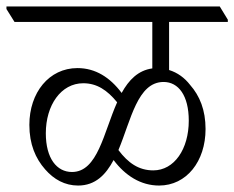

<svg xmlns="http://www.w3.org/2000/svg" viewBox="-51 -643 726 595"><path d="M191 -68C245 -68 277 -102 301 -147C337 -99 385 -68 442 -68C527 -68 586 -143 586 -243C586 -302 568 -346 538 -380C521 -402 499 -418 473 -426V-575H655V-582L630 -623H-31V-615L-6 -575H421V-431C377 -425 348 -395 326 -355C290 -403 245 -432 189 -432C101 -432 40 -356 40 -256C40 -196 59 -152 89 -118C116 -87 150 -68 191 -68ZM456 -389C502 -389 534 -347 534 -269C534 -181 489 -115 424 -115C379 -115 346 -138 316 -178C355 -271 375 -389 456 -389ZM91 -230C91 -317 138 -385 207 -385C249 -385 281 -364 312 -326C270 -232 252 -110 172 -110C125 -110 91 -152 91 -230Z"/></svg>

Font: Noto Serif Devanagari SemiCondensed Light
Style: Regular
Weight: 300
Width: 4
Designer: Universal Thirst, Indian Type Foundry and the Monotype Design Team
Foundry: Monotype Imaging Inc.
Version: Version 2.004